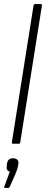

<svg xmlns="http://www.w3.org/2000/svg" viewBox="-35 -703 225 939"><path d="M29 0Q22 0 23 -7L129 -676Q130 -683 137 -683H164Q168 -683 169.5 -682Q171 -681 170 -676L64 -7Q63 0 57 0ZM-10 216Q-17 216 -14 210L13 136Q4 134 0 127.5Q-4 121 -2 108L-1 98Q3 71 28 71Q42 71 49.5 78Q57 85 55 99L53 109Q52 117 49 125Q46 133 42 144L13 210Q10 216 6 216Z"/></svg>

Font: Sofia Sans Extra Condensed Light
Style: Italic
Weight: 300
Italic angle: -9°
Version: Version 4.100